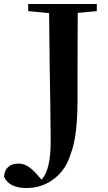

<svg xmlns="http://www.w3.org/2000/svg" viewBox="-94 -762 542 966"><path d="M393 -706 297 -697Q296 -599 296 -400V-259Q296 -74 262 11Q239 92 176 139Q117 184 39 184Q-48 184 -74 127Q-68 61 1 61Q42 61 86 109L115 142Q161 93 161 -49Q161 -81 159 -246Q157 -341 156 -429Q154 -555 153 -696L48 -706V-742H393Z"/></svg>

Font: Source Han Serif SC
Style: Bold
Weight: 700
Designer: Ryoko NISHIZUKA  (kana & ideographs); Frank Grießhammer (Latin, Greek & Cyrillic); Wenlong ZHANG  (bopomofo); Sandoll Co
Foundry: Adobe Systems Incorporated
Version: Version 1.001 October 20, 2017